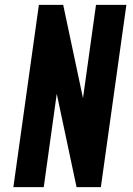

<svg xmlns="http://www.w3.org/2000/svg" viewBox="-20 -770 547 790"><path d="M35 0 140 -750H240L321.5 -366L375 -750H500L395 0H295L213.5 -384L160 0Z"/></svg>

Font: Mohave
Style: Bold Italic
Weight: 700
Italic angle: -8°
Designer: Gumpita Rahayu
Foundry: Tokotype
Version: Version 2.003; ttfautohint (v1.8.3)